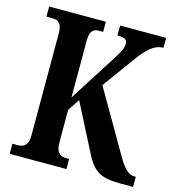

<svg xmlns="http://www.w3.org/2000/svg" viewBox="-106 -807 833 899"><g transform="rotate(15 310.0 -357.0)"><path d="M22 0H297V-49H281C254 -49 233 -63 233 -110V-270L271 -327L379 -116C424 -24 454 0 560 0H620V-49H615C581 -49 559 -75 526 -133L358 -423L470 -577C509 -631 544 -666 589 -666V-714H366V-666C401 -666 414 -658 414 -639C414 -613 397 -587 365 -537L233 -330V-604C233 -651 249 -665 276 -665H297V-714H22V-665H52C79 -665 98 -651 98 -606V-109C98 -62 77 -49 49 -49H22Z"/></g></svg>

Font: Noto Serif Tamil ExtraCondensed
Style: Bold Italic
Weight: 700
Width: 2
Italic angle: -12°
Designer: Indian Type Foundry, Tom Grace, and the Monotype Design Team
Foundry: Monotype Imaging Inc.
Version: Version 2.003